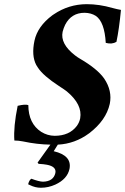

<svg xmlns="http://www.w3.org/2000/svg" viewBox="-20 -678 595 913"><path d="M163.6 101.1 158.7 95.2 219.7 9.8Q156.2 8.8 89.8 -5.4Q67.9 -9.8 48.3 -9.8Q43.5 -74.7 64 -174.8Q100.1 -183.6 114.7 -178.2Q115.2 -90.3 176.3 -50.8Q205.6 -32.7 239.7 -32.2Q310.1 -32.2 345.7 -79.6Q357.4 -96.2 361.3 -115.2Q373 -180.7 297.9 -243.2Q287.6 -251.5 260.3 -269Q185.5 -317.9 160.6 -356Q156.2 -363.3 152.3 -369.1Q128.9 -413.6 144 -484.9Q158.7 -552.7 228.5 -605Q232.4 -607.9 235.8 -609.9Q306.2 -657.7 392.1 -658.2Q452.1 -658.2 514.6 -640.1Q538.1 -633.8 555.2 -630.9Q546.4 -539.1 533.7 -479Q512.7 -466.3 482.9 -474.1Q477.1 -574.2 435.5 -602.5Q413.1 -616.7 382.3 -617.2Q319.3 -617.2 290 -560.5Q282.2 -544.4 277.8 -526.9Q265.6 -469.7 336.9 -414.6Q349.6 -404.8 361.8 -397.9Q442.9 -350.6 475.6 -304.2Q514.6 -246.1 502 -184.1Q484.4 -105.5 404.3 -44.4Q336.4 5.9 254.9 9.8L235.4 41Q322.8 61.5 310.5 125Q300.3 173.3 243.2 199.7Q210 214.8 174.3 214.8Q147.5 214.8 122.1 202.1Q116.7 199.7 113.8 198.2Q119.1 177.2 129.4 171.9Q165 185.5 184.6 186Q233.9 184.6 243.2 145Q249.5 114.3 203.6 105.5Q188.5 102.5 163.6 101.1Z"/></svg>

Font: Linux Libertine Slanted O
Style: Bold Slanted
Weight: 700
Designer: Philipp H. Poll
Foundry: Philipp H. Poll
Version: Version 5.0.0